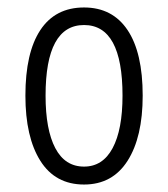

<svg xmlns="http://www.w3.org/2000/svg" viewBox="-20 -484 450 514"><path d="M205 10Q128 10 88 -53.5Q48 -117 48 -228Q48 -343 88 -403.5Q128 -464 205 -464Q281 -464 321.5 -403.5Q362 -343 362 -228Q362 -117 321.5 -53.5Q281 10 205 10ZM205 -38Q255 -38 281.5 -87.5Q308 -137 308 -228Q308 -417 205 -417Q102 -417 102 -228Q102 -137 128 -87.5Q154 -38 205 -38Z"/></svg>

Font: Noto Sans Thai ExtCond Light
Style: Regular
Weight: 300
Width: 2
Designer: Monotype Design Team
Foundry: Monotype Imaging Inc.
Version: Version 2.002; ttfautohint (v1.8.4.7-5d5b)